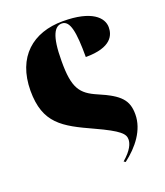

<svg xmlns="http://www.w3.org/2000/svg" viewBox="-141 -646 825 961"><g transform="rotate(-20 271.5 -166.0)"><path d="M36 -279C36 -105 123 -59 272 9C394 65 414 88 414 117C414 139 402 171 353 213L362 219C431 167 489 94 489 11C489 -64 457 -100 346 -147C262 -183 232 -221 233 -366C233 -503 261 -542 298 -542C342 -542 354 -476 354 -343C492 -343 513 -403 513 -444C513 -496 460 -551 307 -551C147 -551 37 -459 36 -279Z"/></g></svg>

Font: Noto Serif Display Black
Style: Regular
Weight: 900
Designer: Monotype Design Team
Foundry: Monotype Imaging Inc.
Version: Version 2.009